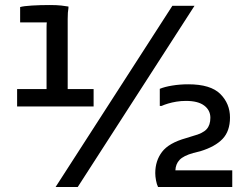

<svg xmlns="http://www.w3.org/2000/svg" viewBox="-20 -743 994 763"><path d="M48 -389H165V-606Q165 -617 165 -632Q165 -647 166 -654H60V-715Q74 -719 107 -721Q140 -723 178 -723Q205 -723 223.5 -721Q242 -719 252 -717V-711Q249 -696 249 -667.5Q249 -639 249 -622V-389H352V-320H48ZM201 0 665 -720H753L289 0ZM608 0Q603 -10 600 -26Q597 -42 597 -55Q597 -104 624 -139.5Q651 -175 719 -194L748 -203Q786 -213 801 -229.5Q816 -246 816 -275Q816 -305 791.5 -323.5Q767 -342 719 -342Q699 -342 681 -339Q663 -336 648 -331.5Q633 -327 622 -322H615V-390Q634 -398 664.5 -403Q695 -408 728 -408Q817 -408 855.5 -369.5Q894 -331 894 -276Q894 -222 864.5 -191Q835 -160 776 -142L748 -135Q709 -124 693.5 -107.5Q678 -91 677 -66H903V0Z"/></svg>

Font: Kufam
Style: Regular
Weight: 400
Designer: Wael Morcos, Artur Schmal
Foundry: Original Type
Version: Version 1.301; ttfautohint (v1.8.3)